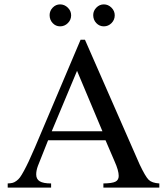

<svg xmlns="http://www.w3.org/2000/svg" viewBox="-20 -855 762 875"><path d="M706.1 -19V0H451.2V-19Q491.2 -19.5 506.1 -27.1Q521 -34.7 521 -53.2Q521 -78.1 502 -120.1L460.9 -215.8H199.2L152.8 -99.1Q145 -78.1 145 -60.1Q145 -38.6 161.1 -28.8Q177.2 -19 212.9 -19V0H15.1V-19Q28.3 -19.5 36.6 -21.5Q44.9 -23.4 54.4 -30.3Q64 -37.1 71 -46.6Q78.1 -56.2 89.1 -76.4Q100.1 -96.7 111.1 -120.1Q122.1 -143.6 139.2 -183.1L347.2 -673.8H367.2L616.2 -106Q642.6 -50.3 657.5 -35.6Q672.4 -21 706.1 -19ZM215.8 -256.8H446.8L331.1 -532.2ZM253.9 -835Q273.9 -835 289.1 -820.1Q304.2 -805.2 304.2 -785.2Q304.2 -764.6 289.3 -749.8Q274.4 -734.9 253.9 -734.9Q233.9 -734.9 220 -749.8Q206.1 -764.6 206.1 -786.1Q206.1 -805.7 220.2 -820.3Q234.4 -835 253.9 -835ZM453.1 -835Q473.1 -835 488 -820.1Q502.9 -805.2 502.9 -785.2Q502.9 -764.6 488.3 -749.8Q473.6 -734.9 453.1 -734.9Q433.1 -734.9 418.9 -749.8Q404.8 -764.6 404.8 -786.1Q404.8 -805.7 419.2 -820.3Q433.6 -835 453.1 -835Z"/></svg>

Font: Accordance
Style: Regular
Weight: 400
Version: Version 1.1 (build May 11, 2018) Miklal Software Solutions, 